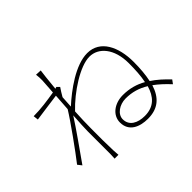

<svg xmlns="http://www.w3.org/2000/svg" viewBox="-157 -995 1270 1270"><g transform="rotate(-45 478.0 -360.0)"><path d="M613 -38C547 -38 494 -66 494 -126C494 -173 547 -210 605 -210C664 -210 716 -195 766 -164C744 -88 700 -38 613 -38ZM335 -588C331 -587 327 -586 322 -584C329 -660 336 -719 339 -738L297 -740C300 -722 300 -701 300 -684C300 -674 297 -633 293 -578C226 -567 160 -557 92 -557L96 -522C161 -532 253 -543 292 -549C290 -512 287 -471 284 -431C242 -362 120 -193 68 -127L90 -99C151 -186 232 -299 281 -376C277 -315 274 -261 274 -234V-22C274 -7 272 13 272 20H308C307 6 306 -7 305 -23C302 -103 303 -139 303 -234C303 -278 305 -332 308 -386C396 -479 542 -575 631 -575C715 -575 785 -497 785 -360C785 -301 782 -244 772 -196C725 -223 671 -239 608 -239C529 -239 466 -192 466 -124C466 -40 538 -10 615 -10C709 -10 764 -57 792 -147C825 -123 858 -93 893 -55L912 -81C876 -119 839 -153 799 -179C809 -226 814 -281 814 -344C814 -484 758 -602 637 -602C526 -602 392 -502 311 -428C312 -456 315 -484 316 -511C328 -532 341 -553 353 -570Z"/></g></svg>

Font: Kinto Sans Thin
Style: Regular
Weight: 100
Designer: Authors: Ryoko NISHIZUKA  (kana & ideographs); Paul D. Hunt (Latin, Greek & Cyrillic); Wenlong ZHANG  (bopomofo); Sandol
Foundry: Adobe Systems Incorporated, ookami Inc.
Version: Version 0.001